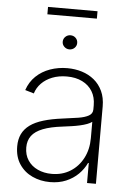

<svg xmlns="http://www.w3.org/2000/svg" viewBox="-58 -880 646 934"><g transform="rotate(5 265.5 -413.0)"><path d="M221.7 11.2Q174.8 11.2 135.3 -7.1Q95.7 -25.4 71.8 -61.3Q47.9 -97.2 47.9 -148.4Q47.9 -182.6 60.3 -208.5Q72.8 -234.4 98.1 -252.9Q123.5 -271.5 163.1 -283.4Q202.6 -295.4 256.8 -302.2Q299.3 -307.6 331.8 -312.7Q364.3 -317.9 382.8 -328.4Q401.4 -338.9 401.4 -359.4V-379.9Q401.4 -418.9 384 -447.5Q366.7 -476.1 334.7 -491.9Q302.7 -507.8 259.3 -507.8Q219.7 -507.8 188.2 -495.4Q156.7 -482.9 135.7 -461.4Q114.7 -439.9 106 -411.6L63 -424.3Q76.7 -464.8 105.5 -492.4Q134.3 -520 174.1 -534.2Q213.9 -548.3 258.3 -548.3Q295.9 -548.3 329.6 -537.8Q363.3 -527.3 389.4 -505.9Q415.5 -484.4 430.4 -452.4Q445.3 -420.4 445.3 -377.4V0H401.9V-97.7H398.4Q384.3 -67.4 359.4 -42.7Q334.5 -18.1 299.8 -3.4Q265.1 11.2 221.7 11.2ZM226.6 -29.3Q277.8 -29.3 317.1 -53.7Q356.4 -78.1 378.9 -121.1Q401.4 -164.1 401.4 -219.2V-298.8Q392.6 -292 377.7 -286.4Q362.8 -280.8 343.5 -276.4Q324.2 -272 303 -269Q281.7 -266.1 260.3 -263.2Q201.2 -256.3 164.1 -241.7Q127 -227.1 109.6 -203.9Q92.3 -180.7 92.3 -147Q92.3 -110.4 109.9 -84Q127.4 -57.6 158 -43.5Q188.5 -29.3 226.6 -29.3ZM259.3 -640.1Q245.1 -640.1 234.6 -650.1Q224.1 -660.2 224.1 -674.3Q224.1 -689 234.6 -699Q245.1 -709 259.3 -709Q274.4 -709 284.7 -699Q294.9 -689 294.9 -674.3Q294.9 -660.2 284.7 -650.1Q274.4 -640.1 259.3 -640.1ZM379.9 -836.9V-800.8H138.2V-836.9Z"/></g></svg>

Font: Inter 17pt ExtraLight
Style: Regular
Weight: 250
Version: Version 4.001;git-66647c0bb